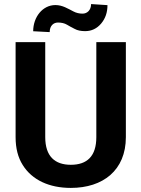

<svg xmlns="http://www.w3.org/2000/svg" viewBox="-20 -919 699 949"><path d="M456.1 -241.2C456.1 -146 409.7 -104.5 330.1 -104.5C251.5 -104.5 203.6 -146 203.6 -241.2V-710.9H57.1V-241.2C57.1 -186.5 68.8 -140.6 92.3 -103.5C138.7 -28.8 224.1 9.8 330.1 9.8C488.8 9.8 602.1 -77.1 602.1 -241.2V-710.9H456.1ZM430.2 -898.9C430.2 -869.1 411.1 -851.6 388.2 -851.6C372.1 -851.6 356.9 -855 343.3 -862.3C315.9 -876 289.1 -894 253.9 -894C190.4 -894 144 -834.5 144 -764.6L225.6 -760.3C225.6 -791 243.7 -807.6 266.6 -807.6C283.7 -807.6 298.8 -804.2 311 -796.9C323.2 -789.6 335.9 -782.7 349.6 -775.9C362.8 -768.6 379.9 -765.1 400.9 -765.1C432.6 -765.1 459 -777.8 480 -802.7C501 -827.6 511.2 -857.9 511.2 -893.6Z"/></svg>

Font: Vazirmatn
Style: Bold
Weight: 700
Designer: Saber Rastikerdar
Foundry: Saber Rastikerdar
Version: Version 33.003